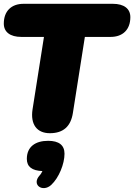

<svg xmlns="http://www.w3.org/2000/svg" viewBox="-28 -690 705 1009"><path d="M234 10C305 10 344 -26 355 -96L418 -496H553C618 -496 657 -535 657 -600C657 -644 624 -670 565 -670H96C31 -670 -8 -631 -8 -566C-8 -522 25 -496 84 -496H203L143 -115C131 -36 166 10 234 10ZM241 282C282 244 311 171 311 118C311 73 282 50 225 50C158 50 113 81 113 145C113 186 140 207 195 209C191 217 187 225 181 231C135 281 196 323 241 282Z"/></svg>

Font: SN Pro Black
Style: Italic
Weight: 900
Italic angle: -9°
Designer: Tobias Whetton
Foundry: Supernotes
Version: Version 1.001;Glyphs 3.2 (3249)